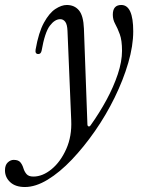

<svg xmlns="http://www.w3.org/2000/svg" viewBox="-127 -536 565 771"><path d="M-27 215Q-65 215 -86 195.5Q-107 176 -107 148Q-107 127 -96 116.5Q-85 106 -72 106Q-53 106 -45 116Q-37 126 -33 139.5Q-29 153 -20.5 163Q-12 173 7 173Q44 173 80 143.5Q116 114 139 62.5Q162 11 159 -53L144 -412Q143 -438 135 -448.5Q127 -459 115 -459Q93 -459 73 -432.5Q53 -406 40 -332Q37 -319 27 -319Q13 -319 16 -337Q28 -406 49.5 -445Q71 -484 95.5 -500Q120 -516 141 -516Q172 -516 190 -494.5Q208 -473 210 -421L224 -37Q224 -30 228.5 -28.5Q233 -27 237 -33Q272 -82 300.5 -134.5Q329 -187 346 -238Q363 -289 363 -332Q363 -374 354 -398.5Q345 -423 335.5 -440Q326 -457 326 -477Q326 -516 360 -516Q408 -516 408 -410Q408 -352 388 -283.5Q368 -215 333.5 -144.5Q299 -74 254.5 -10Q210 54 161.5 105Q113 156 64.5 185.5Q16 215 -27 215Z"/></svg>

Font: Instrument Serif
Style: Italic
Weight: 400
Italic angle: -13°
Designer: Rodrigo Fuenzalida
Foundry: fragTYPE
Version: Version 1.000; ttfautohint (v1.8.4.7-5d5b);gftools[0.9.27]